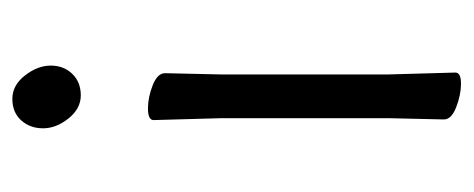

<svg xmlns="http://www.w3.org/2000/svg" viewBox="-242 -496 748 303"><g transform="rotate(-90 131.5 -344.0)"><path d="M169 1Q169 10 151.5 10Q134 10 114.5 2.5Q95 -5 95 -17L97 -105V-368L94 -475Q94 -484 112 -484Q130 -484 149 -476.5Q168 -469 168 -457L166 -368V-105ZM164.5 -678Q180 -658 180 -637.5Q180 -617 167 -603.5Q154 -590 133 -590Q112 -590 96.5 -609.5Q81 -629 81 -649.5Q81 -670 93.5 -684Q106 -698 127.5 -698Q149 -698 164.5 -678Z"/></g></svg>

Font: LXGW WenKai TC
Style: Regular
Weight: 400
Designer: LXGW / Fontworks Inc.
Foundry: LXGW / Fontworks Inc.
Version: Version 1.330